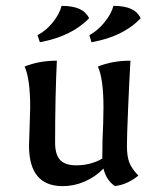

<svg xmlns="http://www.w3.org/2000/svg" viewBox="-20 -624 535 655"><path d="M79 -127 81 -190 83 -257Q83 -355 64 -397Q113 -417 174 -417Q168 -295 168 -137Q168 -97 185 -78.5Q202 -60 240 -60Q289 -60 329 -83Q329 -150 332 -202L333 -257Q333 -355 314 -397Q363 -417 425 -417Q421 -348 417 -253.5Q413 -159 413 -127Q413 -91 421 -70Q429 -49 452 -25Q416 5 372 11Q342 -10 333 -49Q306 -21 269.5 -5Q233 11 194 11Q79 11 79 -127ZM108 -504Q137 -519 160 -547.5Q183 -576 190 -604Q227 -604 250 -594Q273 -584 284 -562Q225 -500 116 -480ZM285 -504Q314 -520 337 -548.5Q360 -577 367 -604Q404 -604 426.5 -594Q449 -584 460 -562Q401 -499 292 -480Z"/></svg>

Font: Mirza
Style: Regular
Weight: 400
Designer: Arabic design by Kourosh Beigpour, Latin design by Eduardo Tunni, engineering by Lasse Fister
Version: Version 1.0010g